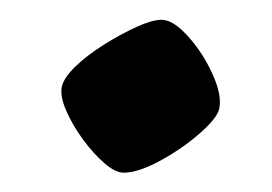

<svg xmlns="http://www.w3.org/2000/svg" viewBox="-20 -371 275 194"><path d="M105 -196.5Q96.5 -196.5 85.4 -206.2Q74.2 -215.9 63.6 -230.4Q53 -245 46.8 -259.4Q40.5 -273.9 42.5 -283.5Q44.5 -292.5 56.4 -304Q68.4 -315.5 85.2 -326Q102 -336.5 117.9 -343.8Q133.8 -351 143.3 -351Q155 -351 170.1 -334.2Q185.1 -317.5 194.8 -296Q204.5 -274.5 201.5 -261Q199 -251 181 -235.5Q163 -220 141.1 -208.2Q119.2 -196.5 105 -196.5Z"/></svg>

Font: Texturina Medium
Style: Italic
Weight: 500
Italic angle: -11°
Designer: Guillermo Torres Carreño
Foundry: Omnibus-Type
Version: Version 1.002